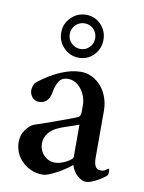

<svg xmlns="http://www.w3.org/2000/svg" viewBox="-79 -733 596 797"><g transform="rotate(10 218.5 -334.5)"><path d="M166 -587Q166 -564 182 -548.5Q198 -533 220 -533Q242 -533 257.5 -548.5Q273 -564 273 -587Q273 -610 257.5 -625.5Q242 -641 220 -641Q198 -641 182 -625.5Q166 -610 166 -587ZM130 -587Q130 -624 156.5 -650.5Q183 -677 220 -677Q257 -677 282.5 -650.5Q308 -624 308 -587Q308 -549 282.5 -522.5Q257 -496 220 -496Q183 -496 156.5 -522.5Q130 -549 130 -587ZM197 -50Q209 -50 222 -54Q235 -58 246 -64Q257 -70 264 -76Q271 -82 271 -85V-223Q253 -216 226.5 -207.5Q200 -199 185 -192Q160 -181 145.5 -162Q131 -143 131 -118Q132 -89 151.5 -69.5Q171 -50 197 -50ZM155 8Q130 8 108 -1.5Q86 -11 69.5 -27Q53 -43 44 -64Q35 -85 35 -109Q35 -139 52 -161.5Q69 -184 86 -190Q105 -196 130 -205Q155 -214 180 -223Q205 -232 227 -240Q249 -248 262 -254Q271 -259 271 -279V-305Q271 -323 265 -340Q259 -357 248.5 -371Q238 -385 223.5 -393.5Q209 -402 192 -402Q166 -402 154 -383Q142 -364 137 -333Q128 -287 88 -287Q71 -287 60 -300Q49 -313 49 -330Q49 -335 51.5 -344.5Q54 -354 58 -360Q68 -369 87 -382.5Q106 -396 130.5 -409Q155 -422 183.5 -431Q212 -440 241 -440Q265 -440 287 -429Q309 -418 325.5 -399Q342 -380 351.5 -353.5Q361 -327 361 -297V-97Q361 -77 367.5 -64Q374 -51 390 -51Q402 -51 410.5 -56.5Q419 -62 421 -64Q424 -63 425 -59.5Q426 -56 426 -53Q426 -42 422 -35Q417 -31 407.5 -24Q398 -17 386 -10.5Q374 -4 361.5 1Q349 6 339 6Q328 6 317.5 0.5Q307 -5 298.5 -13.5Q290 -22 284 -33Q278 -44 275 -54Q271 -50 256.5 -39.5Q242 -29 224 -18.5Q206 -8 187 0Q168 8 155 8Z"/></g></svg>

Font: Vermiglione Medium
Style: Regular
Weight: 500
Version: Version 1.000